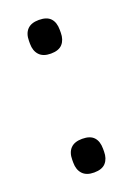

<svg xmlns="http://www.w3.org/2000/svg" viewBox="-101 -512 392 563"><g transform="rotate(-20 94.5 -230.0)"><path d="M94 -363Q70 -363 58 -376Q46 -389 46 -411V-420Q46 -443 58 -455.5Q70 -468 94 -468Q119 -468 130.5 -455.5Q142 -443 142 -420V-411Q142 -389 130.5 -376Q119 -363 94 -363ZM94 8Q70 8 58 -5Q46 -18 46 -40V-49Q46 -72 58 -84.5Q70 -97 94 -97Q119 -97 130.5 -84.5Q142 -72 142 -49V-40Q142 -18 130.5 -5Q119 8 94 8Z"/></g></svg>

Font: Sofia Sans Condensed
Style: Regular
Weight: 400
Designer: Botio Nikoltchev, Ani Petrova
Foundry: lettersoup
Version: Version 4.100